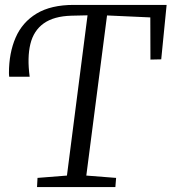

<svg xmlns="http://www.w3.org/2000/svg" viewBox="-20 -763 700 783"><path d="M131 0 133 -37.5 253 -47 337 -700.5 271.5 -699Q199.5 -697 158.2 -667.5Q117 -638 103.8 -583.2Q90.5 -528.5 101 -450H17.5Q17 -454 16.8 -457.8Q16.5 -461.5 16.5 -465Q16.5 -547 43.8 -609.8Q71 -672.5 129.5 -707.8Q188 -743 280.5 -743H659.5L637.5 -521L593.5 -520L593 -692L416.5 -700L332 -47L453.5 -37.5L450.5 0Z"/></svg>

Font: Merriweather 20pt Light
Style: Italic
Weight: 300
Italic angle: -7.8°
Version: Version 2.101